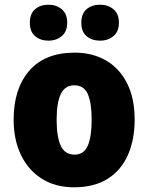

<svg xmlns="http://www.w3.org/2000/svg" viewBox="-20 -787 633 817"><path d="M553 -278Q553 -193 524.5 -128Q496 -63 438.5 -26.5Q381 10 295 10Q216 10 158 -26.5Q100 -63 69 -128Q38 -193 38 -278Q38 -409 104.5 -486Q171 -563 298 -563Q373 -563 430.5 -530Q488 -497 520.5 -433Q553 -369 553 -278ZM221 -277Q221 -205 238.5 -167Q256 -129 297 -129Q337 -129 353.5 -167Q370 -205 370 -278Q370 -350 353.5 -387Q337 -424 296 -424Q257 -424 239 -387.5Q221 -351 221 -277ZM107 -690Q107 -729 129.5 -748Q152 -767 186 -767Q220 -767 243 -747.5Q266 -728 266 -690Q266 -653 243 -633.5Q220 -614 186 -614Q152 -614 129.5 -633Q107 -652 107 -690ZM326 -690Q326 -729 348.5 -748Q371 -767 406 -767Q440 -767 463 -747.5Q486 -728 486 -690Q486 -653 463 -633.5Q440 -614 406 -614Q371 -614 348.5 -633Q326 -652 326 -690Z"/></svg>

Font: Noto Sans SemiCondensed Black
Style: Regular
Weight: 900
Width: 4
Designer: Monotype Design Team
Foundry: Monotype Imaging Inc.
Version: Version 2.013; ttfautohint (v1.8.4.7-5d5b)